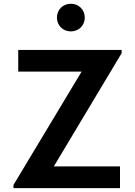

<svg xmlns="http://www.w3.org/2000/svg" viewBox="-20 -980 704 1000"><path d="M349 -816.5C391 -816.5 421.5 -848 421.5 -888.5C421.5 -929 391 -960.5 349 -960.5C307.5 -960.5 276.5 -929 276.5 -888.5C276.5 -848 307.5 -816.5 349 -816.5ZM605 0V-113.5H260.5L613.5 -703V-720H75V-607H405L50 -16.5V0Z"/></svg>

Font: Hauora
Style: Bold
Weight: 700
Designer: Wayne Shih
Foundry: WCYS
Version: Version 1.001;hotconv 1.0.109;makeotfexe 2.5.65596